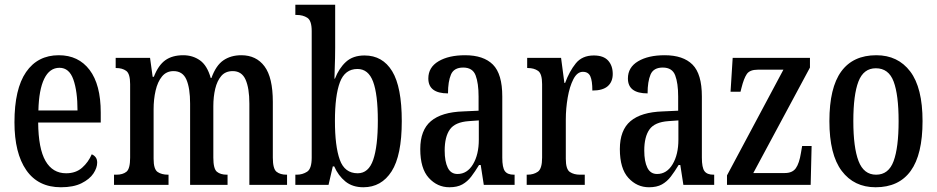

<svg xmlns="http://www.w3.org/2000/svg" viewBox="-20 -780 3953 810"><path d="M237 10Q141 10 91 -62Q41 -134 41 -264Q41 -405 90 -476Q139 -547 228 -547Q311 -547 358 -485Q405 -423 405 -305V-263H141Q142 -153 172 -101Q202 -49 259 -49Q300 -49 326.5 -72.5Q353 -96 367 -129Q377 -125 383.5 -116.5Q390 -108 390 -94Q390 -72 374 -48Q358 -24 324 -7Q290 10 237 10ZM307 -314Q307 -395 289.5 -444.5Q272 -494 231 -494Q189 -494 166.5 -447.5Q144 -401 142 -314Z M461 0V-43H471Q498 -43 513.5 -55.5Q529 -68 529 -115V-425Q529 -469 512.5 -481Q496 -493 470 -493H468V-536H613L624 -456H629Q648 -505 677.5 -526Q707 -547 753 -547Q793 -547 823.5 -525.5Q854 -504 869 -451H872Q891 -504 922.5 -525.5Q954 -547 998 -547Q1061 -547 1096 -500Q1131 -453 1131 -350V-115Q1131 -68 1146.5 -55.5Q1162 -43 1189 -43H1191V0H1032V-343Q1032 -408 1016 -444Q1000 -480 962 -480Q931 -480 913.5 -459.5Q896 -439 888 -405.5Q880 -372 880 -332V-115Q880 -68 895 -55.5Q910 -43 937 -43H940V0H782V-343Q782 -408 766.5 -444Q751 -480 712 -480Q682 -480 663.5 -457.5Q645 -435 636.5 -398Q628 -361 628 -319V-110Q628 -66 645 -54.5Q662 -43 689 -43H691V0Z M1513 10Q1467 10 1437 -14.5Q1407 -39 1390 -78H1384L1366 0H1226V-43H1232Q1256 -43 1275.5 -55.5Q1295 -68 1295 -115V-649Q1295 -693 1276.5 -705Q1258 -717 1231 -717H1226V-760H1394V-578Q1394 -560 1393.5 -535.5Q1393 -511 1392 -487Q1391 -463 1391 -448H1393Q1410 -492 1439.5 -519Q1469 -546 1518 -546Q1594 -546 1634.5 -479.5Q1675 -413 1675 -269Q1675 -124 1632 -57Q1589 10 1513 10ZM1489 -49Q1535 -49 1554.5 -106Q1574 -163 1574 -271Q1574 -382 1554 -435.5Q1534 -489 1488 -489Q1435 -489 1414 -433Q1393 -377 1393 -270Q1393 -163 1413.5 -106Q1434 -49 1489 -49Z M1876 10Q1825 10 1789 -29.5Q1753 -69 1753 -151Q1753 -231 1798 -269Q1843 -307 1934 -310L1999 -313V-373Q1999 -429 1986.5 -462Q1974 -495 1934 -495Q1895 -495 1882.5 -465.5Q1870 -436 1870 -386Q1787 -386 1787 -449Q1787 -496 1830 -521.5Q1873 -547 1942 -547Q2020 -547 2059.5 -507.5Q2099 -468 2099 -373V-115Q2099 -73 2110 -58Q2121 -43 2148 -43H2151V0H2021L2008 -84H2001Q1984 -56 1968 -35Q1952 -14 1930.5 -2Q1909 10 1876 10ZM1910 -46Q1951 -46 1975.5 -87Q2000 -128 2000 -191V-272L1958 -269Q1900 -265 1878 -234Q1856 -203 1856 -145Q1856 -99 1869 -72.5Q1882 -46 1910 -46Z M2202 0V-43H2205Q2231 -43 2249 -55.5Q2267 -68 2267 -115V-425Q2267 -469 2250 -481Q2233 -493 2207 -493H2204V-536H2347L2361 -430H2364Q2382 -479 2409 -512.5Q2436 -546 2485 -546Q2526 -546 2545.5 -524.5Q2565 -503 2565 -468Q2565 -435 2544 -416.5Q2523 -398 2479 -398Q2479 -439 2470.5 -458Q2462 -477 2439 -477Q2415 -477 2399 -446Q2383 -415 2375 -368.5Q2367 -322 2367 -276V-110Q2367 -66 2384 -54.5Q2401 -43 2427 -43H2447V0Z M2718 10Q2667 10 2631 -29.5Q2595 -69 2595 -151Q2595 -231 2640 -269Q2685 -307 2776 -310L2841 -313V-373Q2841 -429 2828.5 -462Q2816 -495 2776 -495Q2737 -495 2724.5 -465.5Q2712 -436 2712 -386Q2629 -386 2629 -449Q2629 -496 2672 -521.5Q2715 -547 2784 -547Q2862 -547 2901.5 -507.5Q2941 -468 2941 -373V-115Q2941 -73 2952 -58Q2963 -43 2990 -43H2993V0H2863L2850 -84H2843Q2826 -56 2810 -35Q2794 -14 2772.5 -2Q2751 10 2718 10ZM2752 -46Q2793 -46 2817.5 -87Q2842 -128 2842 -191V-272L2800 -269Q2742 -265 2720 -234Q2698 -203 2698 -145Q2698 -99 2711 -72.5Q2724 -46 2752 -46Z M3047 0V-40L3285 -486H3177Q3143 -486 3130.5 -467.5Q3118 -449 3108 -409L3104 -393H3062L3071 -536H3397V-495L3158 -50H3291Q3323 -50 3337.5 -70.5Q3352 -91 3359 -135L3364 -164H3404L3400 0Z M3674 10Q3583 10 3531 -59Q3479 -128 3479 -269Q3479 -410 3529 -478.5Q3579 -547 3677 -547Q3768 -547 3820 -478.5Q3872 -410 3872 -269Q3872 -128 3822 -59Q3772 10 3674 10ZM3676 -43Q3729 -43 3750 -100.5Q3771 -158 3771 -269Q3771 -380 3750 -436Q3729 -492 3675 -492Q3623 -492 3601.5 -436Q3580 -380 3580 -269Q3580 -158 3602 -100.5Q3624 -43 3676 -43Z"/></svg>

Font: Noto Serif Hebrew ExtraCondensed Medium
Style: Regular
Weight: 500
Width: 2
Designer: Monotype Design Team
Foundry: Monotype Imaging Inc.
Version: Version 2.004; ttfautohint (v1.8.4.7-5d5b)